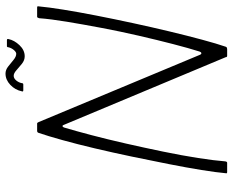

<svg xmlns="http://www.w3.org/2000/svg" viewBox="-92 -732 825 680"><g transform="rotate(-90 320.0 -392.5)"><path d="M466 -95Q468 -91 471.5 -91.5Q475 -92 477 -98Q489 -136 503.5 -192Q518 -248 533 -313Q548 -378 560.5 -444Q573 -510 582.5 -567.5Q592 -625 595 -666Q597 -673 600 -673H633Q635 -673 636.5 -672Q638 -671 637 -668Q634 -634 625.5 -581Q617 -528 604.5 -464Q592 -400 577.5 -333Q563 -266 548 -203.5Q533 -141 519 -89Q505 -37 494 -5Q493 -2 490.5 -1Q488 0 486 0H462Q457 0 457 -5L217 -579Q216 -583 213 -583Q210 -583 208 -578Q196 -538 181 -481Q166 -424 151 -358Q136 -292 122.5 -226.5Q109 -161 100 -103.5Q91 -46 88 -7Q87 0 83 0H50Q48 0 46.5 -1Q45 -2 46 -5Q49 -39 57.5 -91.5Q66 -144 78.5 -207.5Q91 -271 105 -338Q119 -405 134 -468.5Q149 -532 163.5 -584Q178 -636 189 -668Q190 -671 192 -672Q194 -673 195 -673H222Q225 -673 227 -668ZM340 -722Q334 -722 336 -727Q341 -751 359 -768Q377 -785 399 -785Q412 -785 424 -775.5Q436 -766 447.5 -756.5Q459 -747 469 -747Q475 -747 482 -755Q489 -763 492 -774Q492 -780 496 -780H517Q523 -780 521 -774Q517 -754 499.5 -735.5Q482 -717 460 -717Q446 -717 433.5 -727Q421 -737 410.5 -746.5Q400 -756 391 -756Q382 -756 374.5 -747Q367 -738 365 -727Q365 -722 360 -722Z"/></g></svg>

Font: Glory ExtraLight
Style: Italic
Weight: 250
Italic angle: -12°
Version: Version 1.011